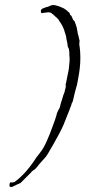

<svg xmlns="http://www.w3.org/2000/svg" viewBox="-20 -679 370 767"><path d="M24 68Q19 68 18 64V56Q20 47 26 50Q29 50 32 49.5Q35 49 38 48Q43 45 48 40.5Q53 36 59 31Q71 20 82 8L97 -10Q101 -15 104.5 -20Q108 -25 112 -30Q118 -40 125 -49.5Q132 -59 140 -69Q148 -79 155 -91.5Q162 -104 168 -118Q174 -132 179.5 -145.5Q185 -159 189 -171Q194 -184 199 -198Q204 -212 208 -228Q210 -232 211.5 -235.5Q213 -239 214 -241Q218 -245 220 -254L222 -263Q223 -267 224.5 -271Q226 -275 227 -279L234 -302Q236 -304 237 -309Q238 -313 239 -316Q240 -319 240 -322Q242 -326 242 -329Q242 -332 243 -334Q243 -340 242 -340Q245 -351 248 -369Q252 -386 254 -398Q255 -401 255 -405Q255 -409 256 -414Q257 -419 257 -425Q257 -431 258 -436Q258 -442 258 -448Q258 -454 257 -459Q257 -464 257 -469Q257 -474 256 -478Q256 -484 253 -488Q250 -493 250 -498Q250 -504 247 -516Q244 -528 244 -534L238 -553Q237 -558 234.5 -563.5Q232 -569 230 -574L225 -583L217 -595Q213 -603 208 -607Q202 -613 200 -614Q196 -618 192.5 -621Q189 -624 186 -626Q181 -630 172 -630Q168 -630 165 -629Q162 -628 156 -628Q155 -628 153.5 -627.5Q152 -627 150 -627Q146 -624 144 -630L143 -634Q143 -643 153 -646Q167 -652 172 -652L178 -655L186 -658Q188 -658 189.5 -658.5Q191 -659 193 -659Q199 -659 208 -656Q216 -654 222.5 -651Q229 -648 234 -646L243 -640Q246 -638 248.5 -636Q251 -634 252 -632Q254 -632 257 -628Q260 -624 260 -620Q266 -616 267 -612Q268 -609 269.5 -606Q271 -603 272 -600L278 -594L284 -577Q288 -566 288 -560Q289 -556 289.5 -553.5Q290 -551 290 -549Q290 -548 290.5 -545.5Q291 -543 292 -540Q294 -536 294 -533Q294 -530 295 -528L298 -516Q297 -512 297 -506V-499Q297 -495 298 -494Q301 -473 301 -448Q301 -426 298.5 -405Q296 -384 292 -364Q291 -357 289.5 -350Q288 -343 287 -338L281 -317Q280 -312 278.5 -307Q277 -302 276 -297Q275 -292 273.5 -285.5Q272 -279 270 -272Q267 -269 266 -264Q265 -260 264 -257Q263 -254 261 -250Q260 -246 258.5 -242.5Q257 -239 256 -236L252 -226Q243 -202 234 -181Q225 -160 215 -142Q205 -124 194.5 -105Q184 -86 172 -66Q168 -59 162.5 -52Q157 -45 150 -38Q143 -31 137.5 -24Q132 -17 128 -12Q122 -4 115 0Q108 4 102 12L62 52Q60 53 57.5 54Q55 55 53 56Q51 57 48.5 58Q46 59 44 60Q39 62 34 65Q30 68 24 68Z"/></svg>

Font: Estonia
Style: Regular
Weight: 400
Designer: Robert E. Leuschke
Foundry: Robert E. Leuschke
Version: Version 1.014; ttfautohint (v1.8.3)